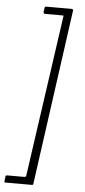

<svg xmlns="http://www.w3.org/2000/svg" viewBox="-105 -776 433 974"><g transform="rotate(5 112.0 -288.5)"><path d="M-37 165Q-41 165 -43 163.5Q-45 162 -44 159L-41 133Q-40 130 -38.5 129Q-37 128 -34 128H55Q59 128 61.5 125.5Q64 123 64 119L181 -700Q181 -704 180.5 -704.5Q180 -705 176 -705H87Q83 -705 81 -707.5Q79 -710 79 -714L82 -735Q83 -740 84.5 -741Q86 -742 90 -742H218Q223 -742 225.5 -739.5Q228 -737 227 -733L103 160Q102 163 101 164Q100 165 95 165H-37Z"/></g></svg>

Font: Libre Franklin Thin Thin
Style: Italic
Weight: 250
Italic angle: -8°
Version: Version 3.000